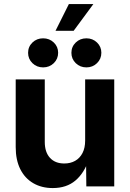

<svg xmlns="http://www.w3.org/2000/svg" viewBox="-20 -933 650 961"><path d="M244.1 8.3Q188.5 8.3 146.5 -16.1Q104.5 -40.5 81.5 -86.4Q58.6 -132.3 58.6 -196.8V-535.6H204.1V-222.7Q204.1 -171.4 230 -143.1Q255.9 -114.7 301.8 -114.7Q332.5 -114.7 356 -127.9Q379.4 -141.1 392.8 -166.7Q406.2 -192.4 406.2 -229.5V-535.6H551.8V0H412.1L410.6 -135.7H424.8Q401.9 -66.9 357.4 -29.3Q313 8.3 244.1 8.3ZM412.6 -595.7Q380.9 -595.7 359.1 -616.9Q337.4 -638.2 337.4 -668.5Q337.4 -699.2 359.1 -720.2Q380.9 -741.2 412.6 -741.2Q443.8 -741.2 465.6 -720.2Q487.3 -699.2 487.3 -668.9Q487.3 -638.2 465.6 -616.9Q443.8 -595.7 412.6 -595.7ZM195.8 -595.7Q164.1 -595.7 142.3 -616.9Q120.6 -638.2 120.6 -668.5Q120.6 -699.2 142.3 -720.2Q164.1 -741.2 195.8 -741.2Q227.5 -741.2 249.3 -720.2Q271 -699.2 271 -668.9Q271 -638.2 249.3 -616.9Q227.5 -595.7 195.8 -595.7ZM257.8 -778.8 324.7 -912.6H447.3L348.6 -778.8Z"/></svg>

Font: Inter 20pt
Style: Bold
Weight: 700
Version: Version 4.001;git-66647c0bb